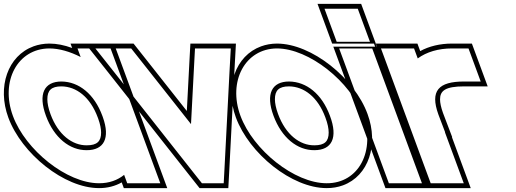

<svg xmlns="http://www.w3.org/2000/svg" viewBox="-195 -877 2650 987"><path d="M-128.6 -281C-194.3 -459 -105.2 -627 58.4 -628C109.4 -628 165.2 -611.6 219.7 -583.8L203.4 -628H373.4L404.8 -543L500.1 -284.5L501.4 -281L597.6 -20L629 65H459L443.1 21.9C409.2 49.3 365.5 65.3 314 65C149 65 -63.7 -105 -128.6 -281ZM41.4 -281C82.7 -169 163.6 -104 251.3 -105C338.7 -105 372.9 -165.8 333.5 -275.2L331.4 -281C289.7 -394 210.5 -457 121.1 -458C32.1 -458 -0.3 -394 41.4 -281ZM-152.1 -272.3C-83.9 -87.4 134.7 90 313.9 90C357.7 90.3 398.2 79.1 430.7 60.6L441.5 90H664.8L390.8 -653H167.5L175.9 -630.3C135.6 -645 97 -653 58.3 -653C29.3 -652.8 2.3 -647.9 -22.5 -638.9C-154.8 -590.5 -210.5 -430.9 -152.1 -272.3ZM64.8 -289.7C53.4 -320.5 48.4 -346.5 48.4 -366.7C48.3 -412.3 68.8 -433 121 -433C197.2 -432.1 268.7 -378.8 307.9 -272.3L310 -266.6C320.1 -238.6 324.6 -214.6 324.7 -195.9C324.9 -150.7 304.3 -130 251.1 -130C176.9 -129.2 103.8 -184.1 64.8 -289.7Z M388.9 -510 295.4 -628H479.4L520.6 -576L786.9 -239L804.6 -576L807.4 -628H991.4L984.9 -510L957.8 13L955 65H843L801.8 13ZM369.3 -494.5 782.2 28.5 830.9 90H978.7L982.8 14.3L1009.9 -508.6L1017.8 -653H783.7L779.6 -577.3L765.4 -306.5L540.2 -591.5L491.5 -653H243.7Z M1041 -282C975.7 -459 1064.8 -627 1228.4 -628C1393.4 -628 1607.5 -457 1671 -282C1736.3 -105 1651.3 66 1484 65C1319 65 1106.3 -105 1041 -282ZM1211 -282C1252.7 -169 1333.6 -104 1421.3 -105C1510.3 -105 1544 -168 1501 -282C1459.7 -394 1380.5 -457 1291.1 -458C1202.1 -458 1169.7 -394 1211 -282ZM1017.5 -273.3C1086.1 -87.4 1304.7 90 1483.9 90C1513.9 90.2 1542.3 85.2 1567.9 75.8C1700.7 27.1 1752.2 -134.2 1694.5 -290.6C1627.7 -474.7 1407.8 -653 1228.3 -653C1199.2 -652.8 1172.2 -647.9 1147.3 -638.8C1015.2 -590.5 959.4 -431.1 1017.5 -273.3ZM1234.5 -290.7C1223.3 -321 1218.3 -346.6 1218.2 -366.5C1218.1 -412.1 1238.6 -433 1291 -433C1367.2 -432.1 1438.7 -378.8 1477.6 -273.3C1489.5 -241.8 1494.6 -215.8 1494.6 -195.5C1494.6 -150.5 1474.1 -130 1421.1 -130C1347 -129.2 1273.8 -184 1234.5 -290.7Z M1620.9 -662H1621.9H1706.9L1644.2 -832H1559.2H1558.2H1473.2L1535.9 -662ZM1579.8 -543 1548.4 -628H1718.4L1749.8 -543L1942.6 -20L1974 65H1804L1772.6 -20ZM1518.4 -637 1437.3 -857H1661.6L1742.7 -637ZM1512.5 -653 1786.5 90H2009.8L1735.8 -653Z M1952.4 -576.6C1997.7 -609.8 2058.5 -628 2128.4 -628H2213.4L2276.1 -458H2191.1C2059.2 -458 2014.6 -410.5 2058.4 -288.9L2060.6 -283L2093.3 -197H2092.3L2157.6 -20L2189 65H2019L1987.6 -20L1891.4 -281C1890.9 -282.2 1890.5 -283.4 1890 -284.6L1794.8 -543L1763.4 -628H1933.4ZM1965.1 -614.3 1950.8 -653H1727.5L1866.6 -276C1867 -274.8 1867.5 -273.5 1867.9 -272.4L2001.5 90H2224.8L2128.2 -172H2129.6L2084 -291.8L2081.9 -297.5C2071.8 -325.7 2067.2 -348.8 2067.1 -366C2067 -410.1 2093.6 -433 2191.1 -433H2312L2230.8 -653H2128.4C2066.8 -653 2009.9 -639.1 1965.1 -614.3Z"/></svg>

Font: Nordica Plus
Style: NordicaClassicBkOpOblOl
Weight: 900
Version: Version 1.01